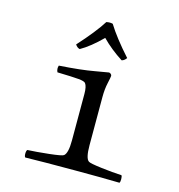

<svg xmlns="http://www.w3.org/2000/svg" viewBox="-108 -819 855 916"><g transform="rotate(15 320.0 -361.0)"><path d="M336.9 -722.2Q374 -662.1 445.8 -582Q436 -567.9 422.9 -564.9Q364.7 -602.1 319.8 -647.9Q263.7 -591.8 215.8 -564.9Q202.6 -567.9 193.8 -582Q270 -666 305.2 -722.2Q322.8 -726.1 336.9 -722.2ZM379.9 -133.8Q379.9 -68.8 397.9 -57.1Q405.8 -51.3 463.4 -44.2Q521 -37.1 564 -35.2Q567.9 -30.3 567.9 -16.1Q567.9 -2 564 2Q478 0 337.9 0Q183.1 0 99.1 2Q94.2 -2 94.2 -15.9Q94.2 -29.8 99.1 -35.2Q141.1 -37.1 204.1 -43.9Q267.1 -50.8 274.9 -57.1Q293 -71.3 293 -133.8V-363.8Q293 -400.9 282.2 -415Q276.4 -422.9 247.8 -425.5Q219.2 -428.2 142.1 -430.2Q134.3 -446.3 140.1 -462.9Q247.6 -469.7 314 -481.9Q376 -493.2 379.9 -493.2Q384.8 -493.2 389.4 -489Q394 -484.9 394 -480Q394 -474.1 387 -442.6Q379.9 -411.1 379.9 -372.1Z"/></g></svg>

Font: Linux Libertine Mono
Style: Mono
Weight: 400
Designer: Philipp H. Poll
Foundry: Philipp H. Poll
Version: Version 5.1.7 ; ttfautohint (v0.9)